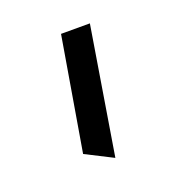

<svg xmlns="http://www.w3.org/2000/svg" viewBox="-64 -840 341 369"><g transform="rotate(-20 107.0 -656.0)"><path d="M113.8 -526.4 58.1 -554.7 97.2 -786.1H156.2Z"/></g></svg>

Font: Pinar DS4-Medium
Style: Regular
Weight: 500
Designer: Amin Abedi
Version: Version 2.000